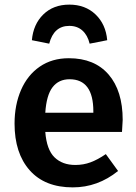

<svg xmlns="http://www.w3.org/2000/svg" viewBox="-20 -796 589 831"><path d="M508 -225H176Q182 -148 216 -115Q250 -82 306 -82Q341 -82 372 -93.5Q403 -105 438 -129L491 -56Q403 15 295 15Q174 15 108.5 -59Q43 -133 43 -261Q43 -342 71 -406.5Q99 -471 152 -507.5Q205 -544 278 -544Q389 -544 450 -473.5Q511 -403 511 -277Q511 -267 508 -225ZM384 -314Q384 -453 281 -453Q234 -453 207.5 -418.5Q181 -384 176 -308H384ZM444 -622 368 -607Q359 -644 336.5 -664Q314 -684 280 -684Q213 -684 193 -607L118 -622Q124 -691 167.5 -733.5Q211 -776 280 -776Q349 -776 393.5 -733.5Q438 -691 444 -622Z"/></svg>

Font: Fira Sans Medium
Style: Regular
Weight: 500
Designer: bBox Type GmbH & Carrois Corporate GbR & Edenspiekermann AG
Foundry: bBox Type GmbH & Carrois Corporate GbR & Edenspiekermann AG
Version: Version 4.301